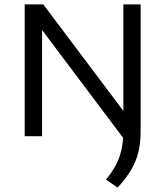

<svg xmlns="http://www.w3.org/2000/svg" viewBox="-20 -615 746 867"><path d="M91.5 0V-595H175.5L553 -93L542 15.5L153 -502H170V0ZM511 232 458.5 196Q486 163 503.5 129.5Q521 96 529 58.5Q537 21 537 -24V-595H615V-17.5Q615 30 605 71.5Q595 113 572 152.2Q549 191.5 511 232Z"/></svg>

Font: Encode Sans SC SemiExpanded
Style: Regular
Weight: 400
Width: 6
Designer: Multiple Designers
Foundry: Impallari Type
Version: Version 3.002